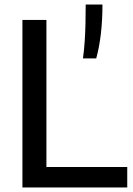

<svg xmlns="http://www.w3.org/2000/svg" viewBox="-20 -828 588 848"><path d="M79 0V-740H185V-90.5H542V0ZM346.5 -570Q351.5 -606.5 354 -644.2Q356.5 -682 357.5 -722.5Q358.5 -763 358.5 -808H432.5Q432.5 -738.5 425.5 -678.8Q418.5 -619 405 -570Z"/></svg>

Font: Encode Sans Condensed Thin Medium
Style: Regular
Weight: 500
Version: Version 3.002